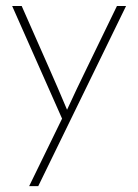

<svg xmlns="http://www.w3.org/2000/svg" viewBox="-20 -416 464 644"><path d="M77.8 208.3 188.2 -18.1 20.8 -395.8H52.8L143.8 -189.6Q159 -155.6 174.3 -119.8Q189.6 -84 204.9 -47.9Q221.5 -84 238.5 -119.8Q255.6 -155.6 272.2 -189.6L372.2 -395.8H402.8L108.3 208.3Z"/></svg>

Font: Afacad Flux Thin
Style: Regular
Weight: 250
Designer: Kristian Moeller
Foundry: Dicotype
Version: Version 1.100